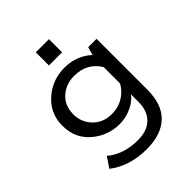

<svg xmlns="http://www.w3.org/2000/svg" viewBox="-243 -902 1156 1156"><g transform="rotate(-45 335.0 -323.5)"><path d="M265.1 -654.3V-766.1H377V-654.3ZM510.3 -564.9H581.1V-133.8Q581.1 -9.3 518.1 53.2Q451.7 119.1 325.2 119.1Q181.2 119.1 82 43L126.5 -22.9Q205.1 43 325.7 43Q427.7 43 468.8 -25.4Q491.2 -62.5 491.2 -115.2V-182.1Q465.8 -148.4 422.9 -127.4Q371.1 -103 319.3 -103Q236.3 -103 170.9 -146Q65.4 -214.4 65.4 -340.8Q65.4 -453.1 156.2 -523.9Q228.5 -579.1 320.8 -579.1Q422.9 -579.1 495.1 -513.2ZM491.2 -274.9V-414.1Q437 -502.9 327.1 -502.9Q275.4 -502.9 234.9 -478.5Q160.6 -433.6 160.6 -341.3Q160.6 -280.8 198.7 -235.8Q246.6 -179.2 325.7 -179.2Q408.7 -179.2 463.9 -237.3Q478 -251.5 491.2 -274.9Z"/></g></svg>

Font: FORM UDPGothic
Style: Regular
Weight: 400
Foundry: Pronama LLC
Version: Version 1.05101